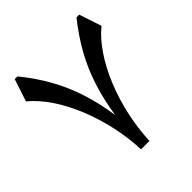

<svg xmlns="http://www.w3.org/2000/svg" viewBox="-205 -919 1066 1066"><g transform="rotate(-45 328.5 -385.5)"><path d="M361.8 0H295.9Q292 -96.7 270.8 -191.7Q249.5 -286.6 214.4 -372.3Q179.2 -458 132.8 -526.9Q86.4 -595.7 32.2 -640.1L75.7 -771.5H97.2Q162.6 -690.9 208.5 -608.4Q254.4 -525.9 283.9 -434.6Q313.5 -343.3 329.1 -235.8Q345.2 -343.3 374.8 -434.6Q404.3 -525.9 450.2 -608.4Q496.1 -690.9 560.5 -771.5H582L625.5 -640.1Q571.3 -595.7 524.9 -526.9Q478.5 -458 443.4 -372.3Q408.2 -286.6 387.2 -191.7Q366.2 -96.7 361.8 0Z"/></g></svg>

Font: Pinar-DS3-FD SemiBold
Style: Regular
Weight: 600
Designer: Amin Abedi
Version: Version 3.000